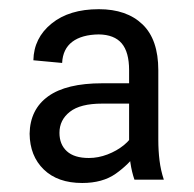

<svg xmlns="http://www.w3.org/2000/svg" viewBox="-20 -742 428 424"><path d="M265.1 -420.9V-586.9Q265.1 -627 248.8 -646.2Q232.4 -665.5 198.2 -666Q160.6 -665.5 139.6 -649.7Q118.7 -633.8 117.2 -603L53.7 -608.9Q54.7 -658.2 93.8 -689.9Q132.8 -721.7 198.2 -721.7Q259.8 -721.7 294.7 -688.2Q329.6 -654.8 329.6 -586.9V-433.6Q329.6 -409.2 332.3 -387.5Q335 -365.7 341.8 -345.2H276.9Q271 -362.3 268.1 -381.8Q265.1 -401.4 265.1 -420.9ZM281.2 -558.1V-513.2H205.6Q157.2 -513.2 134.3 -495.1Q111.3 -477.1 111.3 -448.7Q111.3 -422.9 127.7 -408Q144 -393.1 176.3 -393.1Q196.8 -393.1 217.3 -400.9Q237.8 -408.7 253.7 -421.6Q269.5 -434.6 275.4 -448.7L283.7 -405.8Q264.6 -378.9 235.6 -358.4Q206.5 -337.9 161.6 -337.9Q107.4 -337.9 76.7 -367.7Q45.9 -397.5 45.4 -446.8Q46.4 -500.5 86.4 -529.3Q126.5 -558.1 205.6 -558.1Z"/></svg>

Font: Inter Tight Light
Style: Regular
Weight: 300
Designer: Rasmus Andersson
Foundry: rsms
Version: Version 3.004